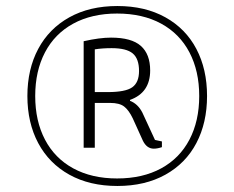

<svg xmlns="http://www.w3.org/2000/svg" viewBox="-20 -627 779 638"><path d="M71 -308Q71 -397 107 -464.5Q143 -532 210.5 -569.5Q278 -607 370 -607Q462 -607 529.5 -569.5Q597 -532 632.5 -464.5Q668 -397 668 -308Q668 -219 632.5 -151.5Q597 -84 529.5 -46.5Q462 -9 370 -9Q278 -9 210.5 -46.5Q143 -84 107 -151.5Q71 -219 71 -308ZM642 -308Q642 -391 609.5 -453Q577 -515 515.5 -548.5Q454 -582 369 -582Q285 -582 223.5 -548.5Q162 -515 129.5 -453Q97 -391 97 -308Q97 -225 129.5 -163Q162 -101 223.5 -67.5Q285 -34 369 -34Q454 -34 515.5 -67.5Q577 -101 609.5 -163Q642 -225 642 -308ZM455 -159 421 -234Q408 -261 392.5 -273Q377 -285 346 -285H295V-136H258V-490Q311 -502 349 -502Q417 -502 448 -474.5Q479 -447 479 -393Q479 -319 412 -295V-292Q438 -282 453 -253L495 -162L518 -157V-138Q503 -133 491 -133Q468 -133 455 -159ZM338 -321Q397 -321 419.5 -337Q442 -353 442 -391Q442 -432 421 -449.5Q400 -467 351 -467Q320 -467 295 -463V-321Z"/></svg>

Font: Athiti Light
Style: Regular
Weight: 300
Designer: CadsonDemak Team
Foundry: CadsonDemak
Version: Version 1.032